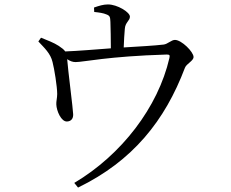

<svg xmlns="http://www.w3.org/2000/svg" viewBox="-20 -794 1040 866"><path d="M405 -740C425 -738 447 -735 460 -729C476 -723 477 -717 478 -695C479 -671 480 -612 480 -576C412 -571 330 -564 274 -562C269 -570 260 -577 245 -587C222 -602 194 -612 165 -624L153 -607C180 -578 208 -553 217 -514C225 -484 238 -403 238 -370C238 -353 233 -335 234 -323C235 -294 256 -244 283 -246C299 -247 311 -257 310 -279C310 -297 286 -483 283 -527C297 -518 308 -514 321 -514C357 -514 466 -540 731 -548C745 -548 747 -546 744 -532C693 -311 529 -96 315 31L332 52C579 -68 724 -250 814 -488C821 -507 853 -519 853 -537C853 -560 799 -614 769 -614C753 -614 736 -595 718 -593C677 -588 603 -584 538 -580C539 -608 541 -643 543 -664C545 -694 566 -700 566 -719C566 -739 509 -774 467 -774C446 -774 427 -768 404 -760Z"/></svg>

Font: Source Han Serif KR
Style: Regular
Weight: 400
Designer: Ryoko NISHIZUKA 西塚涼子 (kana & ideographs); Frank Grießhammer (Latin, Greek & Cyrillic); Wenlong ZHANG 张文龙 (bopomofo); San
Foundry: Adobe
Version: Version 2.001;hotconv 1.1.0;makeotfexe 2.6.0